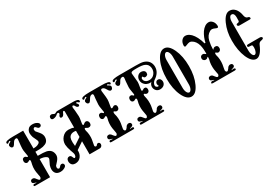

<svg xmlns="http://www.w3.org/2000/svg" viewBox="34 -1615 3591 2521"><g transform="rotate(-30 1829.5 -354.5)"><path d="M558 -40C561 -63 544 -80 519 -75C511 -73 502 -66 493 -54C484 -43 476 -38 468 -40C455 -44 449 -53 449 -67C449 -74 451 -82 454 -91L496 -138C519 -165 530 -192 527 -220C522 -273 493 -305 439 -317C413 -322 370 -325 311 -324V-386C368 -385 407 -388 428 -393C456 -400 476 -409 489 -421C506 -436 516 -460 517 -491C518 -518 507 -545 484 -572L444 -619C441 -629 439 -637 439 -644C439 -657 445 -666 458 -670C465 -672 473 -668 482 -657C492 -644 501 -637 509 -635C534 -631 551 -647 548 -670C546 -685 531 -698 504 -710C491 -715 475 -718 456 -718C427 -718 407 -711 394 -698C375 -679 366 -657 366 -632C366 -615 370 -595 377 -571C380 -563 387 -547 399 -524C408 -506 413 -493 413 -484C413 -474 408 -466 399 -459C383 -448 367 -442 350 -439C349 -439 336 -438 311 -436L310 -706C310 -706 260 -706 159 -706C79 -706 39 -696 39 -675C39 -664 44 -659 54 -659C61 -659 77 -681 88 -678C97 -675 98 -671 91 -664L70 -652C58 -645 52 -635 52 -624C52 -620 53 -616 55 -611C61 -594 71 -586 86 -586C105 -586 119 -616 135 -641C147 -658 162 -666 179 -665C189 -664 194 -656 194 -640C194 -635 192 -619 189 -591C185 -561 183 -533 182 -506C181 -490 184 -468 189 -440C194 -413 197 -396 197 -391C197 -382 194 -377 189 -377C182 -377 168 -397 155 -398C128 -400 114 -386 113 -357C112 -330 129 -314 149 -314C166 -315 182 -331 190 -330C199 -328 201 -317 197 -296L189 -259C184 -237 182 -212 183 -184C184 -165 187 -139 194 -107C200 -81 202 -66 200 -61C195 -46 189 -39 180 -39C171 -39 160 -48 148 -66C137 -82 128 -92 119 -95C114 -98 108 -99 102 -99C81 -99 70 -90 67 -73C64 -56 73 -44 92 -39C112 -34 121 -30 120 -25C109 -25 99 -26 89 -28C72 -27 66 -20 69 -8C70 -3 77 0 88 0H311V-275C352 -274 385 -265 409 -248C418 -241 423 -233 423 -223C423 -215 418 -202 409 -185C398 -163 390 -148 387 -139C380 -118 377 -99 377 -81C377 -52 386 -29 404 -12C419 1 440 8 467 8C486 8 501 5 514 -1C541 -12 556 -25 558 -40Z M1135 -659C1145 -659 1150 -664 1150 -675C1150 -681 1147 -686 1142 -691C1129 -701 1102 -706 1061 -706H823C811 -706 795 -691 782 -690C771 -690 751 -706 738 -706C733 -706 729 -705 724 -704C708 -699 701 -687 702 -668C703 -651 713 -642 732 -642C738 -642 745 -643 752 -645C764 -648 774 -652 783 -658C787 -661 794 -666 803 -674C807 -678 812 -680 817 -680C828 -680 834 -674 834 -663C834 -658 832 -653 829 -650C820 -639 816 -633 816 -622C816 -611 822 -604 834 -603C854 -601 870 -616 882 -649C887 -661 893 -666 901 -665C907 -663 910 -658 910 -649V-406C888 -415 862 -420 831 -420C792 -420 760 -405 733 -374C707 -344 695 -309 696 -270C698 -241 706 -207 719 -169C733 -132 740 -110 740 -103C740 -76 733 -60 719 -57C711 -56 704 -64 698 -82C692 -101 681 -110 665 -111C641 -112 621 -93 621 -61C621 -52 622 -43 625 -33C634 -4 655 11 690 11C726 11 754 -2 775 -29C796 -56 805 -89 802 -126L910 -199V-1H1064C1091 -1 1106 -23 1106 -43C1106 -62 1093 -75 1078 -74C1054 -72 1054 -49 1040 -49C1026 -49 1019 -56 1019 -70C1019 -75 1022 -90 1027 -116C1033 -143 1036 -165 1037 -183C1038 -211 1036 -236 1032 -258L1023 -296C1019 -317 1022 -329 1031 -330C1040 -331 1059 -312 1075 -311C1104 -310 1119 -324 1120 -353C1121 -380 1103 -400 1082 -400C1062 -400 1041 -375 1036 -375C1028 -375 1024 -381 1024 -394C1024 -399 1026 -415 1031 -441C1036 -468 1039 -489 1038 -506C1037 -533 1035 -561 1032 -591C1028 -619 1026 -635 1026 -640C1026 -659 1031 -667 1042 -665C1055 -662 1063 -646 1071 -631C1078 -622 1087 -617 1096 -617C1109 -617 1115 -624 1115 -637C1115 -643 1109 -652 1098 -664C1091 -671 1092 -676 1102 -678C1113 -681 1128 -659 1135 -659ZM800 -192C795 -232 794 -264 797 -288C802 -328 824 -352 861 -359C876 -362 893 -361 910 -357V-265Z M1603 -660C1613 -660 1618 -666 1618 -677C1618 -698 1578 -708 1497 -708H1313C1232 -708 1192 -698 1192 -677C1192 -666 1197 -660 1207 -660C1214 -660 1230 -683 1241 -680C1250 -677 1252 -673 1245 -666L1223 -654C1211 -647 1205 -637 1205 -626C1205 -622 1206 -617 1208 -612C1214 -595 1225 -587 1240 -587C1257 -587 1273 -617 1288 -642C1301 -660 1316 -668 1333 -667C1343 -666 1348 -657 1348 -642C1348 -637 1346 -620 1342 -591C1339 -562 1337 -535 1336 -508C1335 -491 1338 -469 1343 -441C1348 -414 1351 -397 1351 -391C1351 -382 1348 -378 1343 -377C1336 -377 1322 -398 1309 -399C1282 -401 1268 -387 1267 -357C1266 -330 1282 -314 1302 -314C1319 -315 1336 -333 1343 -330C1352 -328 1355 -317 1351 -296L1342 -258C1338 -236 1336 -211 1337 -184C1338 -164 1341 -138 1348 -106C1353 -79 1355 -64 1354 -59C1349 -45 1343 -38 1334 -38C1325 -38 1314 -46 1302 -63C1291 -80 1281 -90 1272 -94C1267 -97 1261 -98 1255 -98C1234 -98 1223 -89 1220 -72C1217 -54 1226 -42 1245 -37C1265 -32 1275 -28 1274 -23C1263 -23 1253 -24 1242 -27C1225 -26 1219 -19 1222 -6C1223 0 1230 3 1241 3H1569C1580 3 1587 0 1589 -6C1592 -19 1585 -26 1568 -27C1553 -26 1542 -24 1536 -23C1535 -28 1545 -32 1564 -37C1584 -42 1593 -54 1590 -72C1587 -89 1576 -98 1555 -98C1549 -98 1543 -97 1538 -94C1529 -90 1522 -85 1517 -78L1509 -64C1497 -47 1486 -38 1476 -38C1467 -38 1461 -45 1456 -59C1455 -64 1457 -79 1462 -106C1469 -138 1472 -164 1473 -184C1474 -211 1472 -236 1468 -258L1459 -296C1456 -317 1458 -328 1467 -330C1474 -331 1484 -314 1503 -313C1524 -312 1544 -326 1544 -357C1543 -384 1531 -397 1506 -395C1498 -394 1476 -376 1467 -377C1462 -378 1459 -384 1459 -393C1459 -399 1462 -415 1467 -442C1472 -469 1475 -491 1475 -508C1474 -535 1472 -562 1468 -591C1464 -620 1462 -637 1462 -642C1462 -657 1467 -666 1478 -667C1495 -668 1509 -660 1522 -642C1537 -617 1552 -587 1571 -587C1586 -587 1597 -595 1602 -612C1604 -617 1605 -622 1605 -626C1605 -637 1599 -647 1587 -654L1566 -666C1559 -673 1560 -677 1570 -680C1581 -683 1596 -660 1603 -660Z M2229 -587C2221 -644 2187 -681 2128 -698C2106 -704 2069 -707 2016 -707H1772C1692 -707 1652 -697 1652 -676C1652 -665 1657 -660 1667 -660C1674 -660 1689 -682 1700 -679C1710 -677 1711 -672 1704 -665L1683 -653C1671 -646 1665 -637 1665 -626C1665 -621 1666 -617 1668 -612C1673 -596 1684 -588 1699 -588C1718 -588 1731 -617 1746 -642C1757 -659 1773 -667 1792 -666C1802 -665 1807 -657 1807 -641C1807 -636 1805 -620 1801 -591C1798 -562 1796 -535 1795 -508C1794 -491 1797 -469 1802 -442C1807 -415 1810 -398 1810 -392C1810 -383 1807 -379 1802 -378C1795 -378 1781 -399 1768 -400C1741 -402 1727 -388 1726 -358C1725 -331 1741 -315 1762 -316C1779 -316 1795 -334 1802 -331C1811 -329 1814 -318 1810 -298L1801 -260C1797 -238 1795 -213 1796 -186C1797 -166 1800 -140 1807 -108C1812 -82 1814 -67 1813 -62C1808 -47 1802 -40 1793 -40C1784 -40 1773 -49 1761 -67C1738 -99 1726 -100 1715 -100C1694 -100 1683 -92 1680 -75C1677 -57 1686 -45 1705 -40C1724 -35 1734 -31 1733 -26L1722 -28C1715 -29 1708 -30 1702 -29C1685 -28 1678 -21 1681 -9C1683 -3 1690 0 1701 0H2027C2038 0 2045 -3 2046 -9C2049 -21 2043 -28 2026 -29C2020 -30 2013 -29 2006 -28L1994 -26C1994 -31 2004 -35 2023 -40C2042 -45 2051 -57 2048 -75C2045 -92 2034 -100 2013 -100C2007 -100 2001 -99 1996 -96C1987 -93 1980 -88 1975 -81L1967 -67C1955 -49 1944 -40 1934 -40C1926 -40 1919 -47 1914 -62C1913 -67 1915 -82 1921 -108C1928 -140 1931 -166 1931 -186C1932 -213 1930 -238 1926 -260L1918 -298C1914 -318 1916 -329 1925 -331C1932 -334 1942 -315 1962 -314C1982 -313 2002 -327 2002 -358C2001 -385 1989 -398 1964 -395C1956 -395 1935 -377 1926 -378C1921 -379 1918 -385 1918 -394C1918 -400 1920 -416 1925 -443C1930 -470 1933 -491 1933 -508C1928 -575 1924 -620 1921 -641C1920 -655 1929 -664 1950 -667C1959 -669 1980 -670 2013 -670C2066 -670 2105 -665 2128 -654C2160 -641 2178 -616 2183 -579C2187 -546 2179 -516 2158 -490C2138 -465 2111 -452 2078 -452C2046 -452 2023 -463 2009 -485C2004 -496 2001 -505 2001 -513C2001 -528 2009 -536 2024 -538C2029 -521 2039 -513 2053 -513C2062 -513 2072 -516 2082 -523C2090 -528 2094 -538 2094 -554C2094 -571 2086 -584 2071 -592C2059 -598 2047 -601 2035 -601C1991 -601 1961 -562 1961 -518C1961 -486 1974 -460 1999 -440C2002 -437 2009 -432 2020 -427C2036 -420 2051 -416 2066 -416C2074 -416 2082 -417 2089 -420C2070 -400 2061 -379 2061 -357C2061 -335 2069 -315 2085 -298C2100 -283 2119 -276 2141 -276C2188 -276 2223 -304 2223 -348C2223 -377 2205 -402 2177 -402C2162 -402 2151 -396 2144 -385C2139 -377 2136 -368 2136 -359C2136 -348 2140 -337 2147 -327C2143 -324 2139 -322 2134 -322C2125 -322 2116 -327 2107 -338C2103 -343 2101 -349 2101 -356C2101 -379 2121 -408 2138 -420C2199 -459 2230 -508 2230 -567C2230 -574 2230 -580 2229 -587Z M2620 -352C2620 -453 2603 -539 2570 -610C2537 -681 2498 -717 2451 -717C2404 -717 2364 -681 2331 -610C2298 -539 2282 -453 2282 -352C2282 -251 2298 -165 2331 -94C2364 -23 2404 13 2451 13C2498 13 2537 -23 2570 -94C2603 -165 2620 -251 2620 -352ZM2498 -143C2498 -91 2476 -50 2451 -50C2426 -50 2404 -91 2404 -143V-567C2404 -619 2426 -660 2451 -660C2476 -660 2498 -619 2498 -567Z M3210 -627C3208 -658 3198 -682 3179 -700C3164 -715 3148 -722 3129 -722C3090 -722 3053 -698 3019 -651C2990 -607 2971 -559 2960 -508H2946C2938 -542 2925 -576 2908 -610C2901 -624 2893 -637 2884 -650C2851 -697 2814 -721 2774 -721C2756 -721 2739 -714 2724 -699C2706 -681 2696 -657 2694 -626C2693 -607 2698 -598 2709 -598C2712 -598 2717 -599 2722 -602C2751 -614 2770 -620 2781 -620C2792 -620 2803 -617 2812 -612C2848 -593 2873 -558 2887 -508C2896 -470 2900 -428 2899 -383L2897 -377C2889 -374 2872 -397 2857 -397C2827 -397 2812 -382 2812 -353C2812 -341 2817 -331 2827 -323C2835 -316 2844 -313 2855 -314C2879 -314 2888 -335 2892 -335C2897 -334 2898 -321 2894 -298L2885 -260C2881 -238 2879 -213 2880 -186C2880 -166 2883 -140 2890 -108C2896 -81 2898 -66 2897 -62C2892 -47 2885 -40 2877 -40C2867 -40 2856 -49 2844 -67C2833 -83 2824 -93 2815 -96C2810 -99 2804 -100 2798 -100C2777 -100 2766 -91 2763 -74C2760 -57 2769 -45 2788 -40C2808 -35 2817 -30 2816 -25C2805 -26 2795 -27 2785 -29C2770 -28 2762 -21 2761 -9C2761 -3 2769 0 2784 0H3111C3122 0 3129 -3 3131 -9C3134 -21 3127 -28 3110 -29C3095 -28 3084 -27 3078 -25C3077 -30 3087 -35 3106 -40C3126 -45 3135 -57 3132 -74C3129 -91 3118 -100 3097 -100C3091 -100 3085 -99 3080 -96C3063 -89 3056 -76 3051 -67C3039 -49 3028 -40 3018 -40C3010 -40 3003 -47 2998 -62C2997 -66 2999 -81 3004 -108C3011 -140 3015 -166 3015 -186C3016 -213 3014 -238 3010 -260L3001 -298C2998 -319 3000 -330 3009 -332C3016 -333 3024 -317 3040 -314C3060 -310 3085 -327 3085 -359C3085 -388 3072 -402 3045 -402C3042 -402 3038 -402 3034 -401C3014 -396 3009 -378 3002 -379C3002 -422 3007 -466 3017 -509C3029 -558 3054 -592 3092 -613C3101 -618 3112 -621 3123 -621C3134 -621 3153 -615 3181 -602C3186 -600 3191 -599 3195 -599C3206 -599 3211 -608 3210 -627Z M3645 -189C3646 -202 3629 -212 3614 -212H3435C3418 -212 3410 -205 3412 -192C3413 -183 3421 -178 3434 -178C3460 -178 3474 -175 3477 -170C3480 -161 3482 -150 3482 -135C3482 -90 3463 -48 3440 -48C3416 -48 3397 -90 3397 -131V-579C3397 -598 3400 -615 3407 -631C3416 -650 3427 -659 3440 -659C3456 -660 3468 -652 3475 -636C3480 -625 3482 -610 3482 -592L3481 -539C3479 -528 3469 -521 3452 -520C3439 -519 3433 -513 3433 -502C3433 -493 3445 -482 3456 -482H3611C3627 -482 3635 -486 3635 -494C3635 -509 3627 -517 3611 -520C3601 -522 3593 -526 3587 -532C3585 -534 3582 -539 3577 -547L3572 -561L3563 -602C3554 -633 3542 -657 3526 -676C3503 -703 3475 -716 3441 -716C3396 -716 3357 -679 3324 -606C3291 -533 3274 -451 3274 -360C3273 -260 3289 -173 3320 -100C3352 -27 3391 10 3436 10C3481 10 3524 -37 3563 -130C3572 -151 3586 -164 3605 -167C3631 -171 3644 -178 3645 -189Z"/></g></svg>

Font: GFS Eustace
Style: Regular
Weight: 400
Designer: George Matthiopoulos
Foundry: George Matthiopoulos
Version: Version 1.0